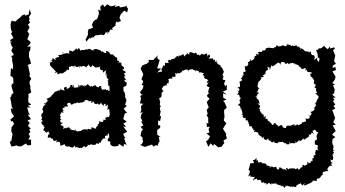

<svg xmlns="http://www.w3.org/2000/svg" viewBox="-20 -701 1666 927"><path d="M130 -1V-27H117L125 -43L118 -54L127 -64L121 -76L129 -80L115 -93L125 -110L126 -104L113 -120L130 -126L114 -147L125 -148L119 -155L111 -182L128 -183L114 -191L131 -196L117 -207L116 -229L117 -223L118 -241L116 -246L131 -255L126 -276L127 -283L122 -301L125 -313H127L131 -320L119 -340L125 -336L123 -351L118 -372L117 -382L112 -387L129 -393V-397L127 -406L120 -427V-448L126 -461L127 -477L111 -475L124 -488L128 -497L112 -512L121 -535L116 -534L122 -537L112 -549L123 -569L115 -581L126 -595L115 -603L119 -599L123 -607L120 -620L130 -635L123 -656L118 -631L100 -625L103 -632L88 -628L77 -616L60 -603L55 -597L36 -601L31 -584L32 -569L31 -568L36 -550L40 -548L33 -539L45 -518L28 -507L40 -495L29 -501L37 -477L42 -471C39 -466 36 -462 35 -455L47 -437L34 -428L41 -417V-421L38 -413L40 -401L43 -387L42 -365L33 -373L32 -356L30 -336L45 -325L40 -331L44 -322L45 -298L38 -296L35 -285C38 -274 42 -263 45 -252L38 -247L33 -236L36 -235L29 -231L33 -211V-210L37 -185L43 -173L32 -179L35 -159L45 -143L47 -138L30 -124L34 -114L41 -117L48 -103C44 -97 40 -92 36 -87L35 -76L34 -70L41 -51L39 -47L35 -21L30 -19L28 -13L35 6L53 4L57 0L67 5L81 6C89 1 97 -3 105 -8L113 1C119 0 124 0 130 -1Z M506 -543 511 -557 527 -559 520 -564 539 -579 537 -585 544 -599 548 -593 564 -600 557 -615 560 -625 564 -633 580 -650 594 -641 598 -659 590 -670 594 -673 593 -674 582 -669 559 -665 556 -673 534 -667 539 -678 527 -672 513 -671 497 -681 496 -679 485 -667 477 -680 464 -669 466 -649 453 -655 458 -638 453 -619 448 -608 442 -606 433 -600 432 -599 419 -572 424 -581 429 -567 407 -559 405 -552 404 -546 405 -534 393 -510 397 -500 412 -518 417 -515 428 -525 426 -516 442 -531H452L469 -534L482 -531L492 -547L503 -536L496 -550ZM222 -401 221 -387 230 -376 239 -367 250 -355 243 -347 257 -353V-342L277 -349C271 -339 283 -353 271 -342C280 -353 287 -341 281 -346C294 -353 299 -362 300 -354C302 -363 288 -358 308 -362C295 -355 303 -370 309 -363C311 -359 316 -368 312 -380C323 -377 318 -374 322 -382C337 -383 340 -375 339 -372C345 -384 332 -373 337 -384C346 -383 352 -370 363 -383C360 -370 366 -375 366 -378C359 -376 367 -387 372 -378C376 -384 394 -384 396 -373C400 -386 402 -384 393 -386C396 -378 407 -383 407 -391C418 -374 417 -372 429 -389C429 -379 426 -388 444 -373C442 -377 441 -374 457 -377C460 -381 461 -377 468 -379C458 -374 460 -376 468 -361C467 -365 475 -360 479 -367C480 -373 471 -368 479 -350C489 -364 490 -358 495 -361C488 -355 492 -348 489 -337C485 -338 496 -338 490 -349C500 -340 488 -330 495 -339C493 -319 501 -326 506 -312C501 -316 496 -317 504 -302C492 -310 509 -297 500 -290L508 -286L509 -274V-263C503 -262 495 -265 506 -273C504 -267 486 -262 492 -269C492 -275 477 -264 489 -265C480 -275 475 -265 474 -267C462 -284 471 -280 472 -280C463 -289 463 -287 457 -282C458 -274 454 -284 448 -281C444 -285 442 -287 440 -290C426 -285 423 -277 423 -290C421 -280 417 -279 402 -297C405 -291 391 -287 392 -284C393 -295 385 -289 388 -281C376 -294 382 -286 369 -290C364 -278 367 -283 358 -295C361 -278 359 -279 351 -279C336 -276 332 -277 338 -292C325 -277 325 -282 331 -291C312 -291 317 -280 321 -289C318 -270 298 -279 313 -275C297 -269 301 -274 303 -282C300 -280 280 -283 293 -264C272 -267 282 -265 268 -277C275 -269 274 -268 265 -263L259 -266C258 -257 250 -263 242 -255C242 -255 246 -256 233 -245C247 -249 244 -251 235 -245C231 -238 236 -247 230 -241C225 -230 214 -231 228 -235C210 -224 208 -230 224 -230C204 -227 204 -219 200 -225C208 -220 210 -219 211 -218C205 -200 200 -210 198 -198C198 -198 196 -189 197 -205C186 -197 202 -197 200 -195C183 -190 189 -171 182 -169C183 -168 197 -173 183 -176C195 -163 185 -151 178 -149C180 -149 191 -147 185 -156C176 -149 178 -133 190 -130C182 -139 187 -133 179 -124C188 -117 190 -112 184 -119C184 -119 186 -103 178 -114C180 -104 187 -90 196 -99C190 -94 185 -93 195 -88C195 -80 193 -88 189 -72C197 -70 198 -63 203 -61C210 -60 198 -58 214 -67C216 -56 218 -63 219 -51C208 -54 216 -56 210 -36C224 -37 219 -35 217 -41C217 -39 221 -37 226 -35C231 -31 227 -27 235 -33C235 -26 238 -13 255 -26C254 -20 247 -13 259 -7C249 -12 252 -21 270 -14C268 -15 271 -11 271 0C275 5 274 2 282 -1C293 -3 288 -9 294 -4C289 -4 292 -2 296 3C303 7 304 7 304 7C321 4 312 8 327 11C327 11 330 17 342 0C337 10 350 2 340 17C344 9 354 6 353 10C364 14 365 15 370 12C370 20 386 4 386 4C399 13 385 16 404 2C395 -2 412 7 402 -3C418 3 417 -3 418 -6C432 1 422 -2 442 -2C440 -5 447 -6 450 -18C442 -17 440 -7 458 -7C460 -19 451 -9 464 -13C473 -12 464 -31 479 -25C471 -27 476 -23 475 -31C479 -31 479 -35 493 -31C481 -36 490 -32 487 -44C498 -50 496 -44 505 -53C499 -46 497 -40 498 -50C499 -52 511 -63 505 -61L508 -38L500 -30L501 -20L513 -17L512 -5L521 4L532 6L550 4L554 -6H555L577 8L578 -6L592 -2L585 -15L580 -33L586 -39L580 -41L575 -55L594 -65L575 -90L587 -89L586 -93L575 -104L592 -114L575 -126L580 -145L584 -155H594L577 -176L590 -187L591 -190L584 -197L590 -212V-220L583 -234L585 -238L582 -254L576 -262V-281L590 -287L592 -303C578 -309 591 -306 589 -301C575 -317 579 -319 593 -312C581 -323 578 -328 582 -337C589 -327 587 -338 586 -334C574 -354 575 -340 588 -352C579 -364 568 -363 576 -355C578 -355 565 -377 579 -366C580 -379 574 -381 565 -384C573 -380 564 -387 568 -378C569 -391 563 -390 566 -396C565 -404 563 -409 564 -398C544 -398 542 -406 556 -399C556 -401 554 -412 547 -406C546 -411 545 -426 545 -426C541 -417 536 -430 526 -436C530 -437 530 -434 525 -438C514 -440 522 -433 507 -443C506 -433 509 -433 511 -440C509 -451 505 -451 492 -455C488 -448 503 -439 500 -449C479 -441 482 -446 491 -442C471 -453 478 -457 471 -450C460 -464 462 -466 466 -454C465 -462 449 -460 449 -464C438 -463 442 -467 431 -461C438 -465 425 -460 433 -455C417 -461 412 -470 404 -462C409 -463 392 -462 392 -462C388 -459 384 -462 396 -452C393 -465 379 -457 371 -460C361 -451 373 -451 361 -470C353 -464 360 -454 347 -468C339 -450 335 -458 340 -465C340 -465 336 -447 326 -454C315 -461 312 -451 318 -462C317 -458 311 -454 315 -441C295 -450 305 -440 293 -443C293 -443 295 -439 279 -447C290 -451 287 -438 288 -440C285 -442 268 -431 262 -437C259 -430 262 -438 266 -426C262 -426 265 -426 248 -421C247 -418 243 -421 252 -413C241 -413 241 -415 235 -422C231 -404 233 -416 223 -402C229 -414 225 -414 234 -405L217 -396ZM272 -136C278 -136 267 -149 267 -142C267 -143 280 -163 280 -163C284 -156 268 -160 287 -157C280 -175 278 -168 292 -164C275 -176 283 -179 293 -184C286 -187 301 -179 285 -179C294 -195 305 -180 309 -190C296 -199 313 -204 306 -204C320 -206 323 -200 314 -210C329 -194 317 -195 331 -197C327 -200 345 -202 340 -203C349 -198 356 -214 356 -204H363C367 -208 382 -201 389 -217C393 -205 378 -208 395 -219C400 -218 409 -215 413 -212C402 -217 406 -207 421 -215C420 -205 421 -197 429 -212C443 -196 429 -203 447 -198C455 -207 454 -200 452 -199C461 -195 458 -191 471 -209C468 -201 465 -206 480 -189C479 -198 486 -204 491 -197C484 -190 493 -187 496 -193C503 -196 501 -199 505 -195C502 -182 510 -196 501 -197L499 -170L507 -176L510 -148L506 -135C495 -138 501 -141 501 -147C499 -132 499 -132 492 -135C501 -145 492 -138 487 -128C491 -130 495 -119 490 -120C493 -133 490 -115 472 -126C479 -123 485 -118 471 -110C475 -115 469 -108 460 -117C457 -101 459 -102 449 -100C462 -98 457 -107 452 -97C454 -92 439 -88 445 -80C445 -80 424 -82 435 -82C416 -91 425 -87 420 -76C402 -79 400 -83 403 -67C401 -73 402 -79 385 -76C386 -67 391 -73 384 -77C365 -68 371 -67 361 -68C350 -66 359 -62 359 -65C337 -71 341 -78 346 -77C343 -68 329 -73 318 -77C330 -75 314 -65 324 -84C320 -75 316 -81 314 -86C299 -87 294 -76 307 -73C290 -87 300 -88 287 -78C282 -85 293 -83 283 -93C293 -98 277 -89 272 -99C272 -101 282 -102 286 -113C283 -102 272 -112 272 -112C273 -115 264 -123 280 -122C270 -125 273 -125 271 -131Z M744 -436 727 -418 728 -421 720 -411 697 -412 699 -403 691 -395 689 -394 667 -385 659 -370 661 -365 666 -356 672 -341 671 -339 663 -319 671 -309 668 -297 663 -292 673 -287 669 -273 656 -256 662 -245 671 -248 657 -236 661 -227 659 -216 655 -202 671 -200 661 -188 662 -170 657 -154 670 -162 662 -147 659 -134 668 -115H661L672 -95L659 -89L673 -72L669 -75L663 -67L658 -45L668 -38V-28L671 -18L665 -6L657 -1L683 10V5L687 6L713 -3V-4L721 7L734 -1L740 4L748 -18L751 -12L747 -40L756 -39L739 -51V-73L753 -84L754 -94L743 -98L744 -120L753 -116L758 -142L751 -139L756 -165L753 -168L752 -184L757 -187C748 -201 751 -191 752 -195C750 -193 755 -209 753 -212C752 -214 749 -211 752 -216C745 -235 750 -222 760 -235C756 -228 765 -246 757 -253C754 -243 769 -260 758 -250C769 -265 771 -260 773 -258C758 -270 762 -274 765 -278C770 -278 766 -274 765 -280C768 -286 785 -295 789 -283C782 -291 783 -297 791 -301C797 -296 791 -296 791 -296C795 -306 798 -308 792 -318C792 -318 792 -317 800 -322C804 -319 817 -323 813 -324C816 -327 809 -322 811 -331C826 -326 825 -336 827 -330C830 -329 825 -339 827 -350C842 -335 831 -348 838 -349C847 -343 849 -349 854 -353C863 -347 851 -348 862 -363C857 -352 863 -362 882 -367C866 -361 879 -366 879 -366C880 -365 894 -364 889 -356C895 -370 897 -363 913 -368C906 -357 919 -370 927 -354C913 -356 929 -354 924 -355C924 -367 926 -359 936 -359C944 -355 940 -345 946 -352C952 -349 956 -354 947 -354C963 -344 970 -351 960 -342C957 -344 962 -336 966 -333C968 -332 970 -326 964 -332C967 -314 985 -321 983 -320C973 -310 989 -317 985 -311C977 -309 975 -294 988 -305C980 -290 974 -280 976 -289C986 -280 979 -284 991 -280L984 -255L991 -253L981 -243L979 -237L992 -224L979 -210V-205C982 -198 985 -190 988 -183C985 -179 981 -175 978 -171L983 -150L977 -147L986 -130L985 -123L986 -105L977 -107L979 -88L993 -89L987 -78L991 -61L977 -57L994 -43L983 -22L987 -27L975 -19L986 8L997 -9L1010 4L1013 -6L1019 -2L1033 10L1050 8V7L1058 -5L1064 -10C1061 -13 1060 -17 1059 -22L1076 -33L1070 -50L1073 -53L1056 -80L1067 -89L1058 -83L1073 -105L1061 -119V-130L1062 -129L1064 -133L1063 -150L1062 -158V-170L1074 -180V-184L1063 -209L1057 -214L1074 -220L1058 -229L1057 -250L1075 -244L1056 -259L1075 -267V-292L1066 -283C1075 -281 1056 -295 1064 -300C1061 -305 1060 -293 1066 -307C1072 -312 1067 -315 1057 -316C1058 -317 1055 -309 1056 -325C1063 -330 1060 -336 1053 -331C1064 -340 1049 -341 1050 -336C1064 -350 1059 -360 1061 -356C1058 -364 1056 -357 1055 -372C1045 -366 1056 -361 1050 -377C1046 -376 1041 -385 1047 -385C1032 -384 1043 -382 1046 -383C1037 -394 1029 -385 1030 -402C1028 -388 1033 -393 1021 -410C1027 -410 1029 -403 1016 -403C1020 -404 1016 -422 1010 -411C1004 -413 1015 -427 1003 -417C999 -423 995 -415 988 -419C990 -426 999 -423 991 -438C985 -436 986 -436 980 -423C984 -431 981 -436 978 -444C956 -432 972 -439 955 -440C952 -448 956 -436 941 -433C939 -441 949 -440 931 -435C933 -434 935 -433 925 -450C929 -443 912 -442 913 -446C918 -441 906 -452 894 -448C894 -436 894 -433 888 -441C880 -447 891 -448 873 -431C883 -438 870 -438 874 -429C863 -430 871 -440 863 -439C859 -437 851 -426 839 -437C853 -432 839 -420 842 -430C839 -436 835 -424 837 -431C818 -422 828 -412 829 -417C823 -425 817 -411 806 -417C808 -414 808 -407 798 -412C806 -399 806 -413 793 -412C789 -393 797 -405 797 -400C780 -395 792 -396 776 -398C779 -386 772 -378 780 -388C776 -379 764 -385 767 -387C764 -371 766 -368 766 -379C760 -361 755 -375 763 -354C756 -356 750 -355 738 -350L758 -370L739 -371L748 -401L751 -413L743 -414L739 -426C740 -430 742 -433 744 -436Z M1222 -240C1222 -250 1227 -250 1231 -250C1218 -264 1231 -251 1218 -256C1232 -262 1221 -274 1234 -274C1226 -276 1226 -280 1225 -283C1219 -276 1226 -290 1226 -298C1224 -286 1235 -291 1223 -292C1226 -295 1228 -312 1233 -310C1241 -320 1244 -319 1236 -328C1239 -317 1249 -323 1236 -327C1255 -327 1258 -334 1247 -335C1262 -343 1262 -352 1258 -337C1261 -347 1267 -356 1262 -350C1256 -353 1275 -367 1273 -363C1262 -363 1284 -360 1269 -377C1287 -377 1289 -366 1282 -365C1277 -375 1289 -368 1289 -384C1293 -390 1291 -382 1294 -381C1313 -390 1315 -377 1301 -386C1305 -383 1316 -395 1323 -400C1326 -393 1333 -400 1337 -387C1328 -393 1340 -398 1339 -393C1332 -402 1343 -404 1345 -401C1360 -404 1347 -393 1365 -393C1367 -404 1377 -388 1374 -390C1374 -390 1388 -405 1382 -390C1383 -404 1391 -397 1386 -391C1391 -402 1393 -396 1410 -391C1402 -390 1402 -381 1404 -391C1419 -388 1420 -389 1427 -377C1434 -385 1426 -380 1433 -372C1438 -370 1434 -387 1433 -374C1435 -365 1444 -367 1451 -372C1462 -378 1450 -358 1457 -361C1468 -367 1457 -369 1465 -353C1462 -356 1473 -349 1478 -355C1474 -352 1482 -350 1483 -354C1486 -336 1487 -350 1476 -344C1479 -342 1482 -330 1478 -332C1488 -332 1494 -315 1499 -312C1489 -324 1489 -311 1491 -319C1502 -315 1494 -300 1494 -300C1502 -291 1510 -288 1509 -294C1503 -293 1506 -287 1498 -279C1505 -277 1511 -267 1512 -274C1504 -270 1502 -271 1511 -253C1507 -260 1516 -251 1503 -250C1503 -253 1501 -253 1505 -246C1516 -244 1510 -238 1518 -238C1517 -219 1514 -218 1511 -225C1511 -217 1511 -210 1502 -203C1516 -204 1514 -212 1495 -196C1498 -204 1510 -197 1503 -192C1509 -193 1507 -195 1492 -173C1496 -182 1506 -178 1493 -166C1493 -166 1491 -168 1481 -157C1490 -170 1486 -164 1481 -161C1480 -151 1479 -155 1487 -153C1471 -141 1485 -132 1469 -148C1478 -128 1477 -142 1475 -132C1458 -120 1455 -133 1454 -133C1458 -122 1458 -114 1456 -115C1454 -116 1450 -109 1437 -111C1439 -107 1442 -119 1436 -103C1435 -106 1426 -96 1417 -96C1416 -110 1412 -99 1408 -91C1415 -105 1405 -90 1401 -96C1409 -103 1397 -99 1388 -97C1386 -82 1380 -87 1390 -96C1388 -97 1384 -91 1368 -95C1365 -88 1360 -96 1361 -83C1352 -81 1347 -91 1347 -82C1342 -98 1344 -97 1329 -96C1339 -96 1332 -96 1321 -88C1330 -91 1312 -103 1309 -102C1312 -105 1299 -88 1313 -108C1295 -107 1304 -93 1293 -99C1288 -107 1287 -115 1284 -107C1283 -102 1285 -114 1279 -115C1276 -118 1267 -123 1271 -112C1277 -131 1267 -124 1255 -132C1262 -125 1262 -137 1264 -137C1264 -140 1260 -143 1255 -134C1252 -137 1253 -147 1253 -147C1242 -150 1235 -166 1242 -156C1232 -164 1244 -160 1234 -166C1234 -166 1239 -180 1229 -174C1234 -181 1239 -191 1231 -195C1225 -198 1235 -194 1223 -201H1234C1230 -219 1222 -214 1231 -212C1225 -230 1215 -219 1220 -236C1224 -235 1228 -235 1212 -235ZM1516 -63 1508 -44C1509 -38 1510 -33 1511 -28L1500 -22V-4L1514 1C1519 7 1506 9 1518 26C1500 16 1506 30 1501 36C1503 38 1507 39 1502 36C1499 32 1509 51 1497 48C1503 46 1511 44 1492 52C1501 63 1494 60 1506 55C1497 57 1486 69 1488 61C1489 73 1492 82 1481 76C1490 69 1481 77 1482 74C1479 82 1482 94 1463 80C1465 97 1462 87 1474 89C1466 88 1456 99 1466 90C1452 98 1455 103 1443 94C1442 97 1434 100 1445 108C1437 100 1431 113 1423 118C1415 114 1418 120 1419 110C1411 115 1401 119 1402 111C1398 107 1393 114 1398 122C1397 104 1380 115 1377 114C1382 107 1379 108 1372 118C1368 108 1356 106 1364 121C1363 124 1351 108 1348 120C1347 111 1348 105 1347 116C1346 116 1330 105 1328 104C1330 110 1333 103 1324 119C1312 111 1314 109 1315 105C1318 106 1304 100 1300 113C1304 113 1305 102 1287 103C1287 103 1289 111 1278 107C1280 106 1286 109 1285 101C1282 106 1263 91 1265 102C1273 91 1255 85 1259 89C1262 87 1250 88 1243 87C1247 82 1237 79 1233 83C1226 85 1227 84 1223 70C1216 82 1220 71 1218 61L1211 70L1201 72L1207 86L1188 88L1185 103L1180 119L1187 125L1183 140L1177 152C1190 141 1194 147 1186 154C1200 147 1201 159 1210 151C1209 164 1201 158 1203 172C1206 160 1223 166 1221 158C1221 172 1222 170 1239 166C1227 173 1248 167 1241 173C1237 185 1256 182 1254 175C1250 171 1254 183 1260 185C1261 181 1270 183 1266 192C1280 179 1280 180 1284 187C1277 191 1289 182 1289 194C1289 185 1289 199 1290 184C1297 189 1313 183 1316 184C1313 188 1310 185 1310 185C1317 191 1331 192 1334 195C1321 194 1337 200 1342 186C1335 198 1335 199 1345 198C1352 190 1341 199 1355 206C1358 190 1361 188 1358 204C1367 188 1366 199 1375 198C1385 205 1384 189 1380 201C1391 200 1394 195 1389 203C1407 195 1397 204 1408 202C1414 197 1409 191 1418 191C1421 188 1427 188 1431 183C1444 200 1436 196 1453 182C1458 187 1449 179 1448 194C1456 195 1470 185 1473 186C1474 191 1477 178 1471 184C1490 182 1491 169 1491 170C1490 175 1492 183 1492 170C1520 178 1508 164 1508 164C1502 171 1515 155 1517 162C1527 151 1522 164 1515 157C1518 164 1525 161 1534 143C1523 144 1529 145 1533 146C1545 140 1533 137 1540 129C1548 129 1559 126 1544 121C1550 133 1549 121 1565 126C1566 120 1552 118 1565 115C1555 115 1565 118 1560 118C1566 98 1579 101 1576 94C1572 103 1573 97 1585 101C1571 91 1588 78 1587 88C1576 82 1576 71 1575 69C1593 79 1583 67 1591 58C1587 70 1592 51 1582 50C1583 45 1582 49 1584 54C1592 42 1594 38 1583 50C1593 29 1598 40 1586 29C1600 27 1592 15 1593 25C1583 25 1592 9 1590 7L1589 -1L1586 -2L1584 -14L1586 -30L1599 -39L1584 -50L1588 -57L1600 -67L1599 -72L1586 -96L1601 -99L1589 -111L1590 -113L1601 -138L1598 -130L1589 -157L1584 -169L1599 -177C1596 -181 1593 -186 1590 -190L1599 -196L1588 -212L1595 -221L1586 -229L1601 -230L1584 -244L1593 -251L1596 -269L1588 -289L1598 -294L1584 -299L1596 -316L1600 -328V-331C1595 -339 1590 -348 1585 -356L1602 -363L1599 -378L1586 -373L1587 -385L1602 -393L1593 -406L1598 -430L1599 -432L1598 -434L1588 -458L1598 -469L1592 -472L1574 -467L1572 -477L1563 -463L1550 -473L1546 -480L1530 -468L1518 -467L1516 -462L1506 -458L1513 -442L1515 -425L1523 -419L1520 -402C1516 -403 1501 -419 1518 -422C1511 -426 1511 -418 1495 -412C1494 -413 1507 -430 1498 -423C1500 -431 1500 -423 1496 -435C1487 -431 1484 -440 1480 -444C1479 -441 1485 -439 1480 -454C1468 -437 1474 -451 1475 -451C1465 -450 1452 -457 1451 -451C1455 -448 1460 -449 1439 -467C1439 -467 1449 -457 1430 -471C1437 -457 1429 -463 1428 -464C1435 -469 1428 -462 1423 -480C1422 -465 1413 -479 1414 -481C1399 -483 1396 -471 1391 -486C1396 -484 1390 -475 1398 -483C1382 -477 1385 -475 1384 -487C1381 -476 1376 -490 1364 -486C1370 -480 1362 -482 1358 -477C1348 -482 1351 -482 1343 -482C1333 -474 1327 -479 1330 -478C1319 -472 1323 -487 1313 -480C1310 -471 1319 -477 1315 -474C1308 -472 1304 -476 1302 -468C1291 -470 1292 -469 1280 -470C1285 -476 1273 -475 1283 -475C1280 -468 1281 -473 1261 -467C1266 -471 1264 -456 1254 -458C1248 -451 1258 -462 1258 -457C1240 -458 1252 -459 1244 -451C1241 -447 1229 -456 1225 -445C1222 -451 1220 -441 1230 -444C1231 -430 1212 -443 1220 -443C1216 -433 1210 -438 1220 -431C1203 -431 1197 -428 1210 -430C1211 -428 1209 -412 1193 -408C1195 -405 1183 -419 1193 -416C1182 -402 1178 -397 1183 -402H1176C1183 -387 1176 -383 1164 -379C1171 -380 1166 -375 1163 -384C1160 -380 1164 -366 1164 -362C1169 -365 1163 -371 1166 -359C1168 -351 1148 -354 1155 -355C1155 -338 1155 -351 1156 -337C1142 -336 1153 -332 1158 -338C1149 -337 1150 -325 1148 -326C1142 -320 1140 -323 1150 -316C1151 -314 1139 -303 1131 -308C1144 -306 1132 -288 1143 -299C1133 -295 1144 -284 1135 -279C1139 -278 1137 -285 1127 -278C1140 -272 1137 -263 1128 -259C1129 -264 1129 -267 1127 -263C1137 -248 1128 -258 1126 -242L1134 -245C1138 -240 1131 -237 1141 -231C1126 -239 1143 -230 1142 -227C1133 -210 1136 -217 1140 -206C1136 -198 1135 -200 1130 -198C1129 -201 1134 -183 1138 -191C1143 -174 1144 -183 1139 -176C1154 -181 1151 -176 1140 -175C1154 -172 1143 -151 1158 -154C1145 -154 1144 -146 1149 -147C1151 -152 1154 -140 1152 -141C1150 -130 1168 -128 1164 -135C1170 -132 1158 -111 1177 -123C1171 -120 1178 -117 1181 -105C1169 -99 1175 -96 1181 -109C1180 -107 1187 -91 1181 -92C1195 -90 1197 -95 1198 -79C1204 -85 1202 -87 1202 -69C1208 -80 1200 -73 1210 -73C1204 -62 1204 -61 1215 -66C1209 -70 1219 -59 1228 -62C1222 -60 1231 -49 1231 -56C1225 -51 1230 -50 1240 -42C1242 -44 1244 -36 1250 -34C1253 -48 1258 -34 1254 -39C1253 -30 1252 -28 1270 -24C1262 -35 1271 -22 1275 -35C1274 -27 1278 -16 1289 -26C1291 -17 1285 -29 1281 -27C1287 -18 1293 -8 1302 -18C1305 -19 1294 -7 1303 -22C1303 -6 1312 -13 1325 -8C1325 -8 1319 -6 1322 -14C1328 -17 1330 -7 1329 -19C1329 -18 1334 -11 1344 -17C1344 -12 1360 -16 1348 -11C1360 -7 1366 -13 1360 -5C1380 -2 1381 -7 1375 -15C1382 -14 1383 -3 1384 -9C1392 -14 1402 -3 1407 -14C1396 -18 1411 -20 1407 -13C1411 -7 1413 -19 1417 -16C1423 -29 1435 -21 1423 -19C1432 -18 1448 -35 1433 -18C1449 -38 1439 -37 1449 -25C1457 -40 1454 -31 1456 -27C1459 -41 1474 -35 1472 -49C1464 -48 1474 -47 1471 -53C1481 -45 1483 -57 1483 -57C1481 -63 1492 -59 1498 -50C1486 -67 1489 -72 1491 -70C1501 -77 1508 -73 1509 -81C1497 -83 1505 -81 1504 -70C1507 -66 1509 -63 1516 -63Z"/></svg>

Font: Charger Distortion
Style: 1
Weight: 400
Designer: Jasper
Foundry: Cannot Into Space Fonts
Version: Version 0.98